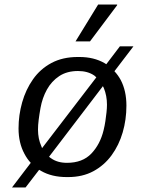

<svg xmlns="http://www.w3.org/2000/svg" viewBox="-20 -773 640 849"><path d="M275 10Q209 10 162 -17Q157 -20 153 -22L93 56H33L116 -53Q100 -70 88 -93Q62 -141 62 -205Q62 -264 78 -320.5Q94 -377 126 -422.5Q158 -468 207.5 -494.5Q257 -521 324 -521H331Q395 -521 442 -494Q446 -492 450 -489L510 -568H570L486 -458Q502 -441 514 -419Q539 -371 539 -306Q539 -244 522.5 -187.5Q506 -131 473.5 -86.5Q441 -42 393 -16Q345 10 281 10ZM166 -118 406 -431Q401 -435 397 -439Q368 -459 325 -459Q276 -459 242 -436.5Q208 -414 187.5 -377Q167 -340 159 -295Q154 -267 151 -243Q148 -219 148 -200Q148 -159 163 -126Q164 -122 166 -118ZM276 -53Q345 -53 384 -94Q423 -135 438 -197Q443 -217 446 -237.5Q449 -258 451 -276.5Q453 -295 453 -310Q453 -350 439 -384Q437 -388 435 -392L197 -80Q201 -76 206 -73Q234 -53 276 -53ZM314 -590 414 -753H498V-750L378 -590Z"/></svg>

Font: Chivo Mono Medium Light
Style: Italic
Weight: 300
Italic angle: -8.05°
Monospace: yes
Version: Version 1.008